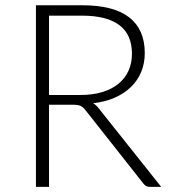

<svg xmlns="http://www.w3.org/2000/svg" viewBox="-20 -728 671 748"><path d="M171 -320V0H120V-707.5H300.5Q423 -707.5 483.5 -660.2Q544 -613 544 -521.5Q544 -481 530 -447.5Q516 -414 489.8 -388.8Q463.5 -363.5 426.5 -347.2Q389.5 -331 343 -326Q355 -318.5 364.5 -306L608 0H563.5Q555.5 0 549.8 -3Q544 -6 538.5 -13L312 -300Q303.5 -311 293.8 -315.5Q284 -320 263.5 -320ZM171 -358H294Q341 -358 378.2 -369.2Q415.5 -380.5 441.2 -401.5Q467 -422.5 480.5 -452Q494 -481.5 494 -518.5Q494 -594 444.5 -630.5Q395 -667 300.5 -667H171Z"/></svg>

Font: Lato Light
Style: Regular
Weight: 300
Designer: Lukasz Dziedzic
Foundry: Lukasz Dziedzic
Version: Version 1.104; Western+Polish opensource